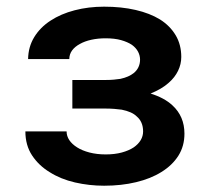

<svg xmlns="http://www.w3.org/2000/svg" viewBox="-20 -558 640 587"><path d="M57.6 -156.2Q57.6 -113.8 78.1 -82.8Q98.6 -51.8 131.8 -31.7Q165.5 -10.3 209.2 -0.2Q252.9 9.8 298.3 9.8Q351.1 9.8 396 -1Q440.9 -11.7 473.6 -32.2Q506.8 -52.7 525.4 -82Q543.9 -111.3 543.9 -149.4Q543.9 -175.8 534.7 -197.5Q525.4 -219.2 507.3 -235.8Q494.6 -247.6 477.8 -256.6Q460.9 -265.6 440.4 -272Q457 -278.8 471.2 -287.1Q485.4 -295.4 496.1 -305.2Q514.6 -321.3 524.4 -341.6Q534.2 -361.8 534.2 -383.8Q534.2 -421.4 517.1 -450.2Q500 -479 469.2 -498.5Q438 -517.6 394.5 -527.6Q351.1 -537.6 298.3 -537.6Q250.5 -537.6 208.3 -526.6Q166 -515.6 134.8 -495.1Q103 -474.6 84.7 -444.6Q66.4 -414.6 65.9 -377.4H191.9Q191.9 -392.1 200.4 -403.8Q209 -415.5 224.6 -423.8Q239.3 -432.1 259.5 -436.5Q279.8 -440.9 302.7 -440.9Q330.6 -440.9 350.3 -435.3Q370.1 -429.7 383.3 -420.9Q396 -411.6 402.1 -399.9Q408.2 -388.2 408.2 -375.5Q408.2 -363.3 403.3 -352.8Q398.4 -342.3 388.7 -334.5Q381.3 -328.6 371.3 -324.2Q361.3 -319.8 348.1 -316.9Q338.9 -315.4 327.9 -314.5Q316.9 -313.5 304.2 -313.5H201.2V-226.1H304.2Q317.4 -226.1 329.6 -225.1Q341.8 -224.1 352.1 -222.7Q367.2 -219.7 378.9 -214.6Q390.6 -209.5 398.4 -201.7Q407.7 -193.8 412.6 -182.4Q417.5 -170.9 417.5 -156.2Q417.5 -142.1 410.2 -129.6Q402.8 -117.2 388.7 -107.4Q374 -97.7 352.5 -91.8Q331.1 -85.9 303.2 -85.9Q275.9 -85.9 253.4 -91.8Q231 -97.7 215.8 -107.4Q200.2 -117.2 191.9 -129.6Q183.6 -142.1 183.6 -156.2Z"/></svg>

Font: Roboto Mono SemiBold
Style: Regular
Weight: 600
Monospace: yes
Designer: Google
Version: Version 3.000